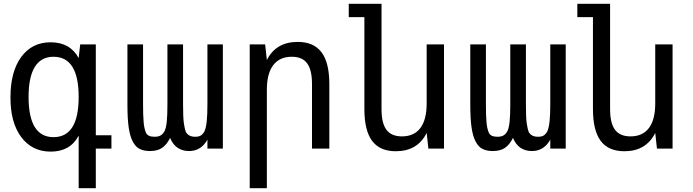

<svg xmlns="http://www.w3.org/2000/svg" viewBox="-20 -780 3640 1008"><path d="M393 -68Q349 16 246 16Q197 16 158 -3.5Q119 -23 91 -61Q34 -138 35 -270Q35 -404 91.5 -481Q148 -558 246 -558Q348 -558 393 -475L401 -547H483V-70H565V0H483V208H393ZM261 -60Q393 -60 393 -271Q393 -482 261 -482Q196 -482 163 -429Q130 -376 130 -271Q130 -60 261 -60Z M767 13Q737 13 714.5 2.5Q692 -8 677 -37Q663 -63 656 -108.5Q649 -154 649 -230V-547H731V-234Q731 -176 734 -140Q737 -104 746.5 -83Q756 -62 791 -62Q813 -62 825 -70Q837 -78 844 -92Q852 -108 855.5 -141Q859 -174 859 -234V-547H941V-234Q941 -161 945.5 -131.5Q950 -102 955 -89Q968 -62 1005 -62Q1026 -62 1037 -70.5Q1048 -79 1054 -92Q1062 -110 1065.5 -144.5Q1069 -179 1069 -234V-547H1150V0H1069V-47Q1036 13 972 13Q939 13 913.5 -3.5Q888 -20 873 -56Q856 -21 831.5 -4Q807 13 767 13Z M1291 -547H1372L1381 -465Q1429 -560 1543 -560Q1627 -560 1668 -505.5Q1709 -451 1709 -339V0H1618V-339Q1618 -413 1592.5 -447.5Q1567 -482 1512 -482Q1448 -482 1414.5 -438Q1381 -394 1381 -309V208H1291Z M2058 14Q1974 14 1933.5 -40.5Q1893 -95 1893 -207V-690H1811V-760H1983V-207Q1983 -133 2009 -98.5Q2035 -64 2090 -64Q2154 -64 2187 -108Q2220 -152 2220 -237V-547H2311V0H2229L2220 -82Q2172 14 2058 14Z M2567 13Q2537 13 2514.5 2.5Q2492 -8 2477 -37Q2463 -63 2456 -108.5Q2449 -154 2449 -230V-547H2531V-234Q2531 -176 2534 -140Q2537 -104 2546.5 -83Q2556 -62 2591 -62Q2613 -62 2625 -70Q2637 -78 2644 -92Q2652 -108 2655.5 -141Q2659 -174 2659 -234V-547H2741V-234Q2741 -161 2745.5 -131.5Q2750 -102 2755 -89Q2768 -62 2805 -62Q2826 -62 2837 -70.5Q2848 -79 2854 -92Q2862 -110 2865.5 -144.5Q2869 -179 2869 -234V-547H2950V0H2869V-47Q2836 13 2772 13Q2739 13 2713.5 -3.5Q2688 -20 2673 -56Q2656 -21 2631.5 -4Q2607 13 2567 13Z M3258 14Q3174 14 3133.5 -40.5Q3093 -95 3093 -207V-690H3011V-760H3183V-207Q3183 -133 3209 -98.5Q3235 -64 3290 -64Q3354 -64 3387 -108Q3420 -152 3420 -237V-547H3511V0H3429L3420 -82Q3372 14 3258 14Z"/></svg>

Font: PlemolJP35 Console
Style: Regular
Weight: 400
Version: v2.0.3; ttfautohint (v1.8.4.7-5d5b-dirty) -l 6 -r 45 -G 200 